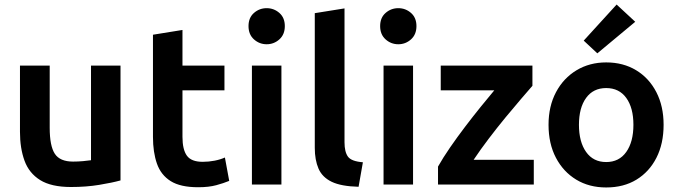

<svg xmlns="http://www.w3.org/2000/svg" viewBox="-20 -813 2992 846"><path d="M293 11Q206 11 157 -19.5Q108 -50 88 -105Q68 -160 68 -232V-524H199V-250Q199 -170 221.5 -135.5Q244 -101 302 -101Q324 -101 346 -103Q368 -105 381 -107V-524H511V-18Q475 -8 417.5 1.5Q360 11 293 11Z M853 12Q775 12 732 -15Q689 -42 671.5 -92Q654 -142 654 -210V-660L784 -681V-524H969V-415H784V-210Q784 -154 803.5 -127Q823 -100 873 -100Q900 -100 925.5 -105Q951 -110 971 -119L990 -16Q966 -6 933 3Q900 12 853 12Z M1090 0V-524H1220V0ZM1155 -618Q1123 -618 1099 -639.5Q1075 -661 1075 -698Q1075 -735 1099 -756Q1123 -777 1155 -777Q1187 -777 1211 -756Q1235 -735 1235 -698Q1235 -661 1211 -639.5Q1187 -618 1155 -618Z M1560 10Q1483 8 1441.5 -12Q1400 -32 1383.5 -70Q1367 -108 1367 -162V-755L1498 -776V-186Q1498 -144 1513 -123Q1528 -102 1579 -98Z M1670 0V-524H1800V0ZM1735 -618Q1703 -618 1679 -639.5Q1655 -661 1655 -698Q1655 -735 1679 -756Q1703 -777 1735 -777Q1767 -777 1791 -756Q1815 -735 1815 -698Q1815 -661 1791 -639.5Q1767 -618 1735 -618Z M1910 0V-79Q1932 -118 1963 -163Q1994 -208 2029 -254Q2064 -300 2097.5 -341.5Q2131 -383 2158 -415H1922V-524H2326V-435Q2307 -413 2275.5 -376.5Q2244 -340 2207 -295Q2170 -250 2133.5 -202Q2097 -154 2067 -109H2332V0Z M2651 13Q2576 13 2519 -21.5Q2462 -56 2429.5 -118Q2397 -180 2397 -263Q2397 -345 2430 -407Q2463 -469 2520.5 -503.5Q2578 -538 2651 -538Q2726 -538 2783 -503.5Q2840 -469 2872 -407Q2904 -345 2904 -263Q2904 -180 2872.5 -118Q2841 -56 2784.5 -21.5Q2728 13 2651 13ZM2651 -99Q2708 -99 2739.5 -143.5Q2771 -188 2771 -263Q2771 -338 2739.5 -381.5Q2708 -425 2651 -425Q2594 -425 2562.5 -381.5Q2531 -338 2531 -263Q2531 -188 2562.5 -143.5Q2594 -99 2651 -99ZM2612 -578 2552 -634 2697 -793 2779 -717Z"/></svg>

Font: Ubuntu Sans
Style: Bold
Weight: 700
Designer: Dalton Maag Ltd
Foundry: Dalton Maag Ltd
Version: Version 1.006; ttfautohint (v1.8.4.7-5d5b)